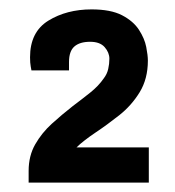

<svg xmlns="http://www.w3.org/2000/svg" viewBox="-20 -718 373 409"><path d="M41 -329V-354Q41 -386 55 -410.5Q69 -435 90.5 -454.5Q112 -474 135 -492Q155 -507 172.5 -521Q190 -535 201 -551Q208 -560 210.5 -571Q213 -582 213 -593Q213 -606 203 -617.5Q193 -629 172 -629Q150 -629 138.5 -619Q127 -609 127 -586V-568H47Q47 -568 45.5 -576Q44 -584 44 -596Q44 -650 83 -674Q122 -698 175 -698Q216 -698 240 -685.5Q264 -673 276 -654.5Q288 -636 291.5 -618Q295 -600 295 -589Q295 -550 277.5 -521.5Q260 -493 234 -472.5Q208 -452 184 -436Q172 -428 161 -419.5Q150 -411 143 -404H297V-329Z"/></svg>

Font: Archivo VF Beta
Style: Regular
Weight: 400
Designer: Hector Gatti
Foundry: Omnibus-Type
Version: Version 1.002